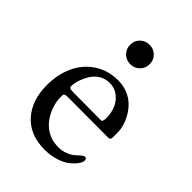

<svg xmlns="http://www.w3.org/2000/svg" viewBox="-190 -729 836 836"><g transform="rotate(45 228.0 -311.0)"><path d="M192.6 -531.5Q175.3 -548.8 175.3 -574.2Q175.3 -599.6 192.6 -616.7Q210 -633.8 235.4 -633.8Q260.7 -633.8 278.1 -616.7Q295.4 -599.6 295.4 -574.2Q295.4 -548.8 278.1 -531.5Q260.7 -514.2 235.4 -514.2Q210 -514.2 192.6 -531.5ZM249 -427.7Q279.8 -427.7 306.6 -416.7Q333.5 -405.8 351.6 -388.2Q369.6 -370.6 382.6 -348.4Q395.5 -326.2 401.4 -304.7Q407.2 -283.2 407.2 -263.7V-232.9Q407.2 -220.2 392.1 -220.2L145 -221.2Q132.3 -221.2 127.2 -218Q122.1 -214.8 122.1 -207.5Q122.1 -182.1 125 -168.5Q138.2 -108.4 176 -72.8Q213.9 -37.1 270 -37.1Q293.5 -37.1 313.7 -45.4Q334 -53.7 345 -63.7Q356 -73.7 365.7 -82Q375.5 -90.3 380.9 -90.3Q386.7 -90.3 389.4 -87.4Q392.1 -84.5 392.1 -76.7Q392.1 -66.4 381.8 -52Q371.6 -37.6 353.3 -22.7Q335 -7.8 303.5 2.4Q272 12.7 234.9 12.7Q144.5 12.7 93.8 -43.5Q43 -99.6 43 -192.9Q43 -259.3 67.4 -312.3Q91.8 -365.2 139.2 -396.5Q186.5 -427.7 249 -427.7ZM318.8 -251.5Q328.1 -251.5 328.1 -276.4Q328.1 -303.7 318.1 -329.8Q308.1 -356 285.2 -374.8Q262.2 -393.6 231 -393.6Q159.7 -393.6 128.9 -306.2Q121.1 -282.7 121.1 -264.2Q121.1 -256.3 127.9 -254.4Q134.8 -252.4 152.8 -252.4Z"/></g></svg>

Font: Cooper*
Style: Regular
Weight: 400
Designer: Owen Earl
Foundry: indestructible type*
Version: Version 0.001